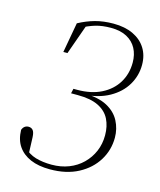

<svg xmlns="http://www.w3.org/2000/svg" viewBox="-107 -765 715 856"><g transform="rotate(15 251.0 -336.5)"><path d="M204 14Q151 14 114 -2Q77 -18 56.5 -48Q36 -78 35 -123Q39 -134 46.5 -139.5Q54 -145 64 -145Q77 -145 84.5 -136Q92 -127 93 -104L96 -22L74 -53Q100 -27 132.5 -17.5Q165 -8 206 -8Q249 -8 285 -22Q321 -36 347.5 -62Q374 -88 388.5 -122Q403 -156 403 -196Q403 -238 387 -270Q371 -302 335 -320Q299 -338 239 -338H208L213 -360H230Q295 -360 341.5 -383.5Q388 -407 413 -448Q438 -489 438 -541Q438 -578 423 -606Q408 -634 378.5 -650Q349 -666 305 -666Q265 -666 234.5 -657Q204 -648 168 -629L169 -641L198 -653L146 -507H127L152 -646Q189 -666 227 -676.5Q265 -687 311 -687Q364 -687 402 -669Q440 -651 460.5 -618.5Q481 -586 481 -542Q481 -492 455.5 -449Q430 -406 381 -378.5Q332 -351 259 -346L264 -353Q331 -352 371 -330.5Q411 -309 429.5 -273.5Q448 -238 448 -197Q448 -140 418.5 -92Q389 -44 334.5 -15Q280 14 204 14Z"/></g></svg>

Font: Source Serif 4 48pt Light
Style: Italic
Weight: 300
Italic angle: -12°
Designer: Frank Grießhammer
Foundry: Adobe Systems Incorporated
Version: Version 4.004;hotconv 1.0.116;makeotfexe 2.5.65601